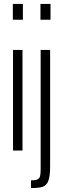

<svg xmlns="http://www.w3.org/2000/svg" viewBox="-20 -763 321 973"><path d="M45 -663V-743H96V-663ZM46 0V-510H94V0ZM185 -663V-743H236V-663ZM186 95V-510H234V79Q234 130 225 153.5Q216 177 196.5 183.5Q177 190 137 190V151Q160 151 170 146Q180 141 183 130Q186 119 186 95Z"/></svg>

Font: Saira Ultra Condensed Light
Style: Regular
Weight: 300
Width: 1
Designer: Hector Gatti with collaboration of the Omnibus-Type team
Foundry: Omnibus-Type
Version: Version 1.001; ttfautohint (v1.8)